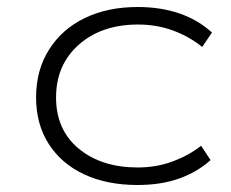

<svg xmlns="http://www.w3.org/2000/svg" viewBox="-20 -520 658 548"><path d="M372 8Q286 8 221 -22Q156 -52 119.5 -108.5Q83 -165 83 -242Q83 -320 120 -378.5Q157 -437 222 -468.5Q287 -500 373 -500Q439 -500 492.5 -481.5Q546 -463 585 -427L557 -386Q520 -416 473.5 -433Q427 -450 374 -450Q270 -450 205 -392.5Q140 -335 140 -242Q140 -149 205 -95.5Q270 -42 373 -42Q427 -42 473.5 -59.5Q520 -77 554 -104L581 -63Q543 -29 491.5 -10.5Q440 8 372 8Z"/></svg>

Font: Nunito Sans 7pt Expanded ExtraLight
Style: Regular
Weight: 250
Width: 7
Designer: Vernon Adams
Foundry: Vernon Adams
Version: Version 3.101;gftools[0.9.27]